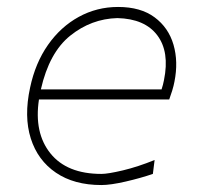

<svg xmlns="http://www.w3.org/2000/svg" viewBox="-20 -523 568 552"><path d="M271.5 9Q193 9 140.8 -26.5Q88.5 -62 68.5 -125Q48.5 -188 66.5 -271Q81.5 -342 118 -394Q154.5 -446 206.5 -474.5Q258.5 -503 319.5 -503Q384.5 -503 424.5 -473.2Q464.5 -443.5 478.8 -394.5Q493 -345.5 481.5 -288Q479.5 -277 475 -262.2Q470.5 -247.5 466.5 -237H92Q77.5 -141 125 -82Q172.5 -23 271.5 -23Q290.5 -23 333.5 -33.2Q376.5 -43.5 424.5 -63L419.5 -23Q384.5 -11 341.2 -1Q298 9 271.5 9ZM317.5 -471Q242.5 -469 182 -420.5Q121.5 -372 97.5 -266H444.5Q449 -279.5 451.5 -293Q468 -374 432.2 -421.5Q396.5 -469 317.5 -471Z"/></svg>

Font: Commissioner Loud Thin
Style: Italic
Weight: 100
Italic angle: -12°
Designer: Kostas Bartsokas
Foundry: Kostas Bartsokas
Version: Version 1.000; ttfautohint (v1.8.3)